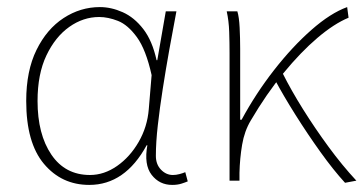

<svg xmlns="http://www.w3.org/2000/svg" viewBox="-20 -510 1026 542"><path d="M232 12Q154 12 104 -47.5Q54 -107 54 -225Q54 -310 83 -369Q112 -428 159.5 -459Q207 -490 262 -490Q294 -490 326.5 -475.5Q359 -461 384.5 -428Q410 -395 422 -340H424L448 -478H478Q468 -426 458 -370Q448 -314 439.5 -259.5Q431 -205 425.5 -156.5Q420 -108 420 -70Q420 -46 434.5 -31Q449 -16 468 -16Q477 -16 486.5 -18.5Q496 -21 503 -24L510 2Q503 5 492 8.5Q481 12 466 12Q430 12 408 -16.5Q386 -45 396 -100H394Q333 12 232 12ZM234 -16Q274 -16 310.5 -41.5Q347 -67 371.5 -109.5Q396 -152 400 -202L408 -298Q392 -370 366.5 -405Q341 -440 313 -451Q285 -462 260 -462Q215 -462 175.5 -434Q136 -406 111 -353.5Q86 -301 86 -225Q86 -131 125 -73.5Q164 -16 234 -16Z M628 0V-360Q628 -389 627 -420Q626 -451 620 -478H650Q655 -462 656.5 -432Q658 -402 658 -372V-172H662Q702 -246 753.5 -312Q805 -378 859 -425.5Q913 -473 960 -490L964 -460Q923 -443 876 -403Q829 -363 780.5 -304Q732 -245 688 -170Q670 -140 663.5 -101.5Q657 -63 656 -22V0ZM954 6Q921 -30 884.5 -81Q848 -132 814 -186Q780 -240 756 -285L778 -303Q802 -255 835.5 -201.5Q869 -148 907.5 -95.5Q946 -43 986 0Z"/></svg>

Font: SourceSans3VF
Style: Regular
Weight: 200
Designer: Paul D. Hunt
Foundry: Adobe
Version: Version 3.052;hotconv 1.1.0;makeotfexe 2.6.0